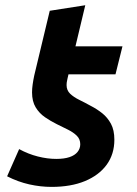

<svg xmlns="http://www.w3.org/2000/svg" viewBox="-20 -701 525 734"><path d="M177.2 13.5Q135.2 13.5 92 3.9Q48.8 -5.8 7.2 -27L53.2 -131Q88 -112 124.6 -102.8Q161.2 -93.5 195.2 -93.5Q225.5 -93.5 245.8 -100.4Q266 -107.2 276.4 -120.1Q286.8 -133 286.8 -149.5Q286.8 -169.2 273.6 -182.1Q260.5 -195 240.1 -205.2Q219.8 -215.5 197.5 -226.2Q174 -237.8 152.1 -252.8Q130.2 -267.8 116.4 -290.6Q102.5 -313.5 102.5 -348Q102.5 -362.2 104.9 -378.8Q107.2 -395.2 111 -412.8L170.2 -659.8L306 -681L268.5 -524H448.2L421.5 -416.8H241.8L237.8 -399.5Q235.8 -391 235.1 -385.5Q234.5 -380 234.5 -375.8Q234.5 -355.8 248.2 -342.6Q262 -329.5 283.5 -319Q305 -308.5 327.5 -296Q350.5 -284.2 370.8 -268.1Q391 -252 404.1 -227.9Q417.2 -203.8 417.2 -166.8Q417.2 -111.8 387.8 -71.2Q358.2 -30.8 304.5 -8.6Q250.8 13.5 177.2 13.5Z"/></svg>

Font: Ubuntu Sans
Style: Italic
Weight: 400
Italic angle: -13.5°
Designer: Dalton Maag Ltd
Foundry: Dalton Maag Ltd
Version: Version 1.006